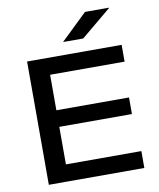

<svg xmlns="http://www.w3.org/2000/svg" viewBox="-91 -909 814 980"><g transform="rotate(-10 316.0 -418.5)"><path d="M82 0V-639H186V0ZM99.5 0V-87.5H577V0ZM139 -282V-368H562.5V-282ZM99 -552V-639H572V-552ZM417 -837H541V-835L384.5 -705H281.5V-706.5Z"/></g></svg>

Font: Anek Gurmukhi Medium SemiExpanded
Style: Regular
Weight: 500
Width: 6
Version: Version 1.003